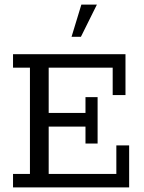

<svg xmlns="http://www.w3.org/2000/svg" viewBox="-20 -820 630 840"><path d="M37 0V-59H111V-524H37V-583H529V-404H473V-524H193V-326H354V-395H407V-192H354V-266H193V-59H489V-184H545V0ZM293 -659 336 -800H404L334 -659Z"/></svg>

Font: Rokkitt SemiBold
Style: Regular
Weight: 400
Version: Version 3.103